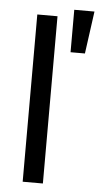

<svg xmlns="http://www.w3.org/2000/svg" viewBox="-54 -797 448 832"><g transform="rotate(5 170.0 -381.0)"><path d="M165 -727.5V0H77.1V-727.5ZM234.9 -577.1V-761.7H322.8L297.4 -577.1Z"/></g></svg>

Font: Inter-Regular
Style: Regular
Weight: 400
Designer: Rasmus Andersson
Foundry: rsms
Version: Version 4.000;git-a52131595